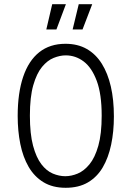

<svg xmlns="http://www.w3.org/2000/svg" viewBox="-20 -880 625 912"><path d="M292 12Q230 12 186.5 -14.5Q143 -41 116 -87.5Q89 -134 76.5 -196Q64 -258 64 -329Q64 -438 90 -515Q116 -592 166.5 -632Q217 -672 291 -672Q349 -672 392 -647.5Q435 -623 463.5 -577.5Q492 -532 506.5 -469Q521 -406 521 -327Q521 -255 508 -193Q495 -131 468 -85Q441 -39 397.5 -13.5Q354 12 292 12ZM290 -43Q319 -43 349 -55.5Q379 -68 405 -99.5Q431 -131 447 -187.5Q463 -244 463 -331Q463 -433 439.5 -496Q416 -559 377.5 -588Q339 -617 292 -617Q265 -617 235 -605Q205 -593 179.5 -562Q154 -531 138 -475Q122 -419 122 -331Q122 -244 137 -188Q152 -132 176.5 -100Q201 -68 231 -55.5Q261 -43 290 -43ZM248 -740H200L228 -860H293ZM372 -740H325L354 -860H418Z"/></svg>

Font: Bricolage Grotesque SemiCondensed ExtraLight
Style: Regular
Weight: 250
Width: 4
Designer: Mathieu Triay
Foundry: Atelier Triay
Version: Version 1.000;gftools[0.9.30]